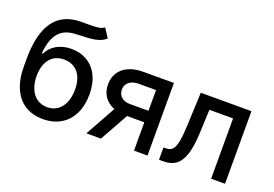

<svg xmlns="http://www.w3.org/2000/svg" viewBox="-101 -1018 1879 1318"><g transform="rotate(20 838.0 -359.0)"><path d="M319.3 -616.2Q313.5 -615.2 302.7 -615.2Q217.8 -613.3 175.8 -563.7Q133.8 -514.2 125 -411.1H131.8Q156.7 -460 202.6 -484.9Q248.5 -509.8 307.6 -509.8Q372.1 -509.8 422.4 -480.2Q472.7 -450.7 501 -393.6Q529.3 -336.4 529.3 -256.8Q529.3 -175.3 499.3 -114.7Q469.2 -54.2 414.1 -21.7Q358.9 10.7 285.2 10.7Q210.4 10.7 155.3 -23.2Q100.1 -57.1 70.1 -124Q40 -190.9 40 -287.1V-338.9Q40 -702.6 299.8 -707H335.9H363.3Q407.2 -707 431.6 -710.7Q456.1 -714.4 472.7 -727.5L515.6 -662.1Q494.6 -642.6 467.3 -633.3Q439.9 -624 408.4 -621.1Q377 -618.2 319.3 -616.2ZM424.8 -255.9Q424.8 -308.6 407.7 -346.4Q390.6 -384.3 359.1 -404.1Q327.6 -423.8 284.2 -423.8Q219.7 -423.8 182.9 -379.6Q146 -335.4 144.5 -255.9Q144.5 -201.7 161.6 -160.9Q178.7 -120.1 210.4 -98.1Q242.2 -76.2 285.2 -76.2Q327.6 -76.2 359.1 -98.1Q390.6 -120.1 407.7 -160.6Q424.8 -201.2 424.8 -255.9Z M948.2 -207H822.3L707 0H600.6L724.1 -222.2Q676.8 -240.2 650.9 -277.6Q625 -314.9 625 -367.2Q625 -417 648.7 -453.6Q672.4 -490.2 716.8 -510.3Q761.2 -530.3 822.3 -530.3H1046.9V0H948.2ZM815.4 -291H948.2V-442.4H822.3Q777.3 -442.4 752 -421.4Q726.6 -400.4 726.6 -366.2Q726.6 -331.5 750 -311.3Q773.4 -291 815.4 -291Z M1130.9 -89.8H1149.4Q1179.7 -89.8 1196.3 -107.7Q1212.9 -125.5 1221.4 -169.2Q1230 -212.9 1233.4 -295.9L1243.2 -530.3H1613.3V0H1511.7V-440.4H1338.9L1331.1 -260.7Q1326.7 -169.9 1309.1 -113.3Q1291.5 -56.6 1256.6 -28.3Q1221.7 0 1164.1 0H1130.9Z"/></g></svg>

Font: Pretendard GOV Medium
Style: Regular
Weight: 500
Designer: Base glyphs from Inter by Rasmus Andersson; Hangeul glyphs from Noto Sans CJK(Source Han Sans) by Jang Soo-young and Kan
Foundry: Kil Hyung-jin
Version: Version 1.309